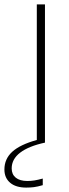

<svg xmlns="http://www.w3.org/2000/svg" viewBox="-77 -647 311 871"><path d="M127 -627V0Q53 16 14.5 45.5Q-24 75 -24 117Q-24 144 -5.5 159Q13 174 47 174Q64 174 79.5 171.5Q95 169 117 163V193Q93 200 76.5 202Q60 204 42 204Q-5 204 -31 182Q-57 160 -57 122Q-57 74 -21.5 41.5Q14 9 90 -12V-627Z"/></svg>

Font: Blinker ExtraLight
Style: Regular
Weight: 200
Designer: Juergen Huber
Foundry: supertype
Version: Version 1.017;hotconv 1.0.117;makeotfexe 2.5.65602